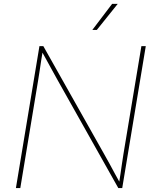

<svg xmlns="http://www.w3.org/2000/svg" viewBox="-20 -964 798 984"><path d="M61.5 0 182.1 -727.5H202.1L513.2 -175.3Q527.8 -149.9 541.5 -124.5Q555.2 -99.1 568.8 -74Q582.5 -48.8 596.7 -23.4H589.8Q594.2 -48.8 597.7 -74Q601.1 -99.1 605 -124.5Q608.9 -149.9 612.8 -175.3L704.6 -727.5H727.1L606.4 0H586.4L276.4 -551.3Q262.2 -576.7 248.3 -602.1Q234.4 -627.4 220.5 -652.8Q206.5 -678.2 192.4 -703.6H199.2Q194.8 -678.2 190.9 -652.8Q187 -627.4 183.3 -602.1Q179.7 -576.7 175.3 -551.3L84 0ZM453.1 -810.5 554.7 -944.3H583.5L476.1 -810.5Z"/></svg>

Font: Inter 18pt Thin
Style: Italic
Weight: 250
Italic angle: -9.3988°
Version: Version 4.001;git-66647c0bb